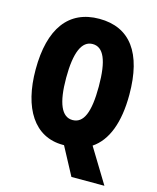

<svg xmlns="http://www.w3.org/2000/svg" viewBox="-130 -815 880 1074"><g transform="rotate(15 310.5 -277.5)"><path d="M582 -358C582 -599 489 -725 311 -725C134 -725 39 -597 39 -359C39 -136 129 9 295 9H302L388 170H579L457 -30C539 -85 582 -196 582 -358ZM216 -358C216 -505 248 -579 311 -579C374 -579 405 -509 405 -358C405 -208 375 -139 311 -139C248 -139 216 -212 216 -358Z"/></g></svg>

Font: Noto Sans Thai ExtCond Blk
Style: Regular
Weight: 900
Width: 2
Designer: Monotype Design Team
Foundry: Monotype Imaging Inc.
Version: Version 2.002